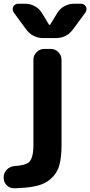

<svg xmlns="http://www.w3.org/2000/svg" viewBox="-42 -806 480 1021"><path d="M35.2 195.3Q34.2 195.3 33.2 195.3Q10.7 195.3 -5.9 179.7Q-22.5 163.1 -22.5 138.7V136.7Q-22.5 113.3 -5.9 96.2Q10.7 79.1 35.2 77.1Q90.8 73.2 109.4 58.6Q135.7 39.1 135.7 -36.1V-488.3Q135.7 -511.7 152.8 -528.8Q169.9 -545.9 193.4 -545.9H227.5Q251 -545.9 268.1 -528.8Q285.2 -511.7 285.2 -488.3V-36.1Q285.2 34.2 272.5 76.2Q259.8 118.2 225.1 147.5Q190.4 176.8 133.8 186.5Q94.7 193.4 35.2 195.3ZM217.8 -675.8Q218.8 -673.8 221.7 -673.8Q224.6 -673.8 225.6 -675.8L262.7 -737.3Q276.4 -759.8 300.3 -772.9Q324.2 -786.1 350.6 -786.1H388.7Q406.2 -786.1 415 -770.5Q418 -763.7 418 -756.8Q418 -748 412.1 -739.3L346.7 -650.4Q312.5 -603.5 254.9 -603.5H188.5Q130.9 -603.5 96.7 -650.4L31.2 -739.3Q25.4 -748 25.4 -756.8Q25.4 -763.7 28.3 -770.5Q37.1 -786.1 54.7 -786.1H92.8Q119.1 -786.1 143.1 -772.9Q167 -759.8 180.7 -737.3Z"/></svg>

Font: Gen Jyuu Gothic P Bold
Style: Bold
Weight: 700
Designer: [Source Han Sans]
Ryoko NISHIZUKA  (kana & ideographs); Paul D. Hunt (Latin, Greek & Cyrillic); Wenlong ZHANG  (bopomofo
Version: Version 1.002.20150607